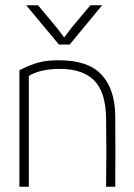

<svg xmlns="http://www.w3.org/2000/svg" viewBox="-20 -713 510 733"><path d="M54 0V-445Q98 -467 129.5 -475Q161 -483 205 -483Q317 -483 368 -427.5Q419 -372 420 -271Q421 -136 420 0H385Q387 -130 385 -260Q384 -361 340 -405.5Q296 -450 208 -450Q169 -450 138.5 -442.5Q108 -435 90 -423V0ZM246 -543 370 -693H325L253 -607L218 -561H232L197 -607L125 -693H80L205 -543Z"/></svg>

Font: Kreadon
Style: Regular
Weight: 400
Designer: kohakuno
Foundry: StudioGnu
Version: Version 1.000;Glyphs 3.1.2 (3151)